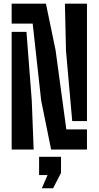

<svg xmlns="http://www.w3.org/2000/svg" viewBox="-20 -820 541 1053"><path d="M260.3 0 205.7 -269.5 159.3 -690.4H43.9V-800H231.9L284.7 -545.5L343.8 -110.3H457V0ZM43.9 0V-645.1H125.2L154.2 -268.9L164.6 0ZM376.1 -155.9 342 -540.6 336 -800H457V-155.9ZM209.5 212.6 240.8 140H194.4V40H314.6V128.4L271.1 212.6Z"/></svg>

Font: Big Shoulders Stencil Display SC Thin
Style: Regular
Weight: 100
Designer: Patric King
Foundry: XO Type Co
Version: Version 2.001